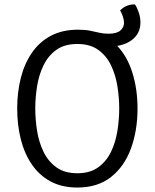

<svg xmlns="http://www.w3.org/2000/svg" viewBox="-20 -828 693 860"><path d="M57 -342Q57 -415 73.2 -479Q89.5 -543 123 -591.8Q156.5 -640.5 208 -667.8Q259.5 -695 329.5 -695Q361.5 -695 383.5 -690.5Q405.5 -686 424.5 -681.5Q443.5 -677 466 -677Q502.5 -677 519 -691.2Q535.5 -705.5 535.5 -726Q535.5 -739 530 -755Q524.5 -771 518 -781.5Q530.5 -794.5 547.8 -801.8Q565 -809 584.5 -808Q594 -794.5 601.5 -772.2Q609 -750 609 -727.5Q609 -685 581 -657.8Q553 -630.5 505 -622.5Q550.5 -575 573.2 -501.5Q596 -428 596 -342Q596 -244 566.8 -163.5Q537.5 -83 477.8 -35.5Q418 12 326.5 12Q257 12 206.2 -15.5Q155.5 -43 122.2 -92Q89 -141 73 -205Q57 -269 57 -342ZM138 -342Q138 -293.5 146 -242.5Q154 -191.5 174.8 -148.5Q195.5 -105.5 232.2 -78.8Q269 -52 326.5 -52Q383.5 -52 420.2 -78.8Q457 -105.5 477.5 -148.5Q498 -191.5 506 -242.5Q514 -293.5 514 -342Q514 -390.5 506 -441.2Q498 -492 477.5 -535Q457 -578 420.2 -604.5Q383.5 -631 326.5 -631Q269 -631 232.2 -604.5Q195.5 -578 174.8 -535Q154 -492 146 -441.2Q138 -390.5 138 -342Z"/></svg>

Font: Signika Light
Style: Regular
Weight: 300
Designer: Anna Giedry
Foundry: Anna Giedry
Version: Version 2.000